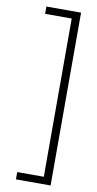

<svg xmlns="http://www.w3.org/2000/svg" viewBox="-99 -853 499 985"><g transform="rotate(10 150.5 -361.0)"><path d="M240.2 89.8Q240.2 89.8 240.2 89.8Q179.7 89.8 59.6 89.8Q59.6 77.1 59.6 51.8Q106.4 51.8 198.2 51.8Q198.2 -222.7 198.2 -772.5Q152.3 -772.5 59.6 -772.5Q59.6 -785.2 59.6 -810.5Q120.1 -810.5 240.2 -810.5Q240.2 -585 240.2 -360.4Q240.2 -134.8 240.2 89.8Z"/></g></svg>

Font: No Time for a New Roman
Style: XXL
Weight: 400
Monospace: yes
Designer: Arthur Shnapir
Foundry: Arthur Shnapir
Version: Version_01